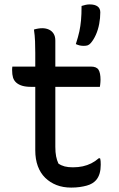

<svg xmlns="http://www.w3.org/2000/svg" viewBox="-20 -834 540 871"><path d="M36 -532H140V-594Q140 -620 139 -646.5Q138 -673 134 -700Q144 -703 153.5 -704.5Q163 -706 172 -706Q188 -706 201.5 -700Q215 -694 223 -681.5Q231 -669 231 -650V-532H392Q418 -532 427 -517.5Q436 -503 436 -472Q436 -467 435.5 -461Q435 -455 434.5 -450Q434 -445 433 -440H231V-168Q231 -143 234.5 -125Q238 -107 245 -92Q258 -83 273.5 -79Q289 -75 311 -75Q335 -75 355.5 -79.5Q376 -84 394 -93Q412 -102 428 -116H434Q436 -109 436.5 -102Q437 -95 437 -87Q437 -65 432 -47.5Q427 -30 416 -17Q409 -9 398.5 -2.5Q388 4 373.5 8Q359 12 341.5 14.5Q324 17 303 17Q266 17 236.5 5.5Q207 -6 185 -27.5Q163 -49 151.5 -80.5Q140 -112 140 -152V-440H122Q97 -440 80.5 -445Q64 -450 53.5 -459.5Q43 -469 39 -482.5Q35 -496 35 -515Q35 -518 35 -521Q35 -524 35.5 -527Q36 -530 36 -532ZM387 -814Q410 -814 422.5 -805Q435 -796 435 -778Q435 -752 430 -725.5Q425 -699 415 -676.5Q405 -654 392 -639Q385 -631 378 -628.5Q371 -626 360 -626Q349 -626 341 -628Q333 -630 324 -634Q335 -668 340 -691.5Q345 -715 347.5 -741.5Q350 -768 350 -807Q360 -810 368.5 -812Q377 -814 387 -814Z"/></svg>

Font: Code D Ace
Style: Regular
Weight: 400
Version: Version 1.085; ttfautohint (v1.8.4.7-5d5b);Nerd Fonts 3.0.2